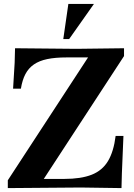

<svg xmlns="http://www.w3.org/2000/svg" viewBox="-20 -960 685 983"><path d="M602 3 393 0 20 3V-37L453 -700L522 -666H320Q263 -666 222 -657.5Q181 -649 153.5 -630Q126 -611 110 -580.5Q94 -550 87 -506H47L55 -638L57 -713L371 -710L615 -713V-673L197 -33L117 -44H309Q395 -44 449.5 -65.5Q504 -87 533 -135.5Q562 -184 572 -264H612L604 -72ZM304 -760 330 -940H461L334 -760Z"/></svg>

Font: Baskervville SC
Style: Regular
Weight: 400
Designer: Alexis Faudot, Rémi Forte, Morgane Pierson, Rafael Ribas, Tanguy Vanlaeys, Rosalie Wagner, Thomas Huot-Marchand
Foundry: ANRT
Version: Version 1.100